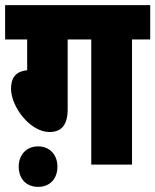

<svg xmlns="http://www.w3.org/2000/svg" viewBox="-20 -642 606 749"><path d="M244 -488H336V0H495V-488H566V-622H0V-488H86V-368C37 -363 23 -334 23 -295C24 -224 98 -127 173 -127C221 -127 244 -156 244 -216ZM53 8C53 55 82 87 129 87C175 87 204 55 204 8C204 -37 175 -71 129 -71C82 -71 53 -37 53 8Z"/></svg>

Font: Noto Sans Condensed Black
Style: Regular
Weight: 900
Width: 3
Designer: Monotype Design Team
Foundry: Monotype Imaging Inc.
Version: Version 2.013